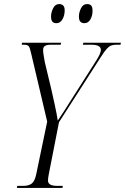

<svg xmlns="http://www.w3.org/2000/svg" viewBox="-20 -924 615 944"><path d="M63 0 65 -10H93Q121 -10 136 -21.5Q151 -33 158 -67L212 -326L133 -662Q127 -690 121 -697Q115 -704 97 -704H87L88 -714H281L278 -704H229Q211 -704 201.5 -698.5Q192 -693 192 -679Q192 -668 194 -655.5Q196 -643 200 -620L233 -482Q240 -451 249.5 -407.5Q259 -364 264 -331Q278 -352 294.5 -377Q311 -402 332 -436L453 -626Q476 -662 476 -678Q476 -704 431 -704H387L390 -714H575L572 -704H550Q536 -704 526 -700Q516 -696 504.5 -683.5Q493 -671 476 -644L270 -323L220 -68Q216 -48 216 -36Q216 -10 262 -10H289L287 0ZM395 -810Q383 -810 375.5 -817Q368 -824 368 -844Q368 -862 378 -883Q388 -904 409 -904Q421 -904 428 -897Q435 -890 435 -871Q435 -847 424.5 -828.5Q414 -810 395 -810ZM257 -810Q245 -810 238 -817Q231 -824 231 -844Q231 -862 241 -883Q251 -904 271 -904Q283 -904 290.5 -897Q298 -890 298 -873Q298 -848 287 -829Q276 -810 257 -810Z"/></svg>

Font: Noto Serif Display ExtraCondensed Light
Style: Italic
Weight: 300
Width: 2
Italic angle: -12°
Designer: Monotype Design Team
Foundry: Monotype Imaging Inc.
Version: Version 2.009